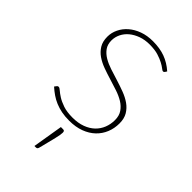

<svg xmlns="http://www.w3.org/2000/svg" viewBox="-213 -576 846 846"><g transform="rotate(45 210.5 -153.0)"><path d="M50 0ZM350 -442.5Q347.5 -438 342.5 -438Q338 -438 329.8 -444.8Q321.5 -451.5 307 -459.2Q292.5 -467 270.8 -473.8Q249 -480.5 217 -480.5Q187.5 -480.5 163.2 -471.8Q139 -463 121.5 -448.5Q104 -434 94.5 -414.5Q85 -395 85 -374Q85 -349 97.2 -332Q109.5 -315 129.5 -303.2Q149.5 -291.5 175 -283.2Q200.5 -275 227 -266.8Q253.5 -258.5 279 -249Q304.5 -239.5 324.5 -225.5Q344.5 -211.5 356.8 -191Q369 -170.5 369 -140.5Q369 -109.5 358 -82.5Q347 -55.5 325.8 -35.2Q304.5 -15 273.8 -3.5Q243 8 203.5 8Q177 8 155.5 3.8Q134 -0.5 115.5 -8.2Q97 -16 81 -27Q65 -38 50 -51.5L56.5 -60Q58.5 -62.5 60.2 -63.8Q62 -65 66 -65Q71 -65 80.2 -56.8Q89.5 -48.5 105.2 -38.5Q121 -28.5 145 -20.2Q169 -12 204 -12Q238.5 -12 264.8 -21.8Q291 -31.5 308.8 -48.5Q326.5 -65.5 335.5 -88.2Q344.5 -111 344.5 -136.5Q344.5 -163.5 332.2 -181.5Q320 -199.5 300 -211.8Q280 -224 254.5 -232.5Q229 -241 202.5 -249Q176 -257 150.5 -266.2Q125 -275.5 105 -289.2Q85 -303 72.8 -323Q60.5 -343 60.5 -373Q60.5 -398 71.8 -421.2Q83 -444.5 103.5 -462.2Q124 -480 152.8 -490.5Q181.5 -501 217 -501Q260 -501 293 -489Q326 -477 355.5 -451ZM211.5 53.5Q217 53.5 219 56.5Q221 59.5 221 65.5Q221 71 219.5 80.5Q218 90 214.5 104.2Q211 118.5 206 138.8Q201 159 194 186Q192.5 190.5 190.2 192.8Q188 195 182.5 195H174L197.5 53.5Z"/></g></svg>

Font: Lato Thin
Style: Regular
Weight: 200
Designer: Lukasz Dziedzic
Foundry: tyPoland Lukasz Dziedzic
Version: Version 2.007; 2014-02-27